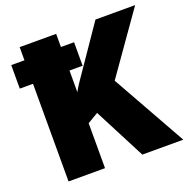

<svg xmlns="http://www.w3.org/2000/svg" viewBox="-127 -836 945 959"><g transform="rotate(-20 345.5 -357.0)"><path d="M687 0H469.2L328.1 -272.9L271 -238.8V0H77.1V-519H6.8V-644H77.1V-713.9H271V-644H340.8V-519H271V-403.8Q285.6 -432.6 330.1 -495.1L480 -713.9H690.9L465.8 -394Z"/></g></svg>

Font: Black Ops One [rus by aLiNcE]
Style: Regular
Weight: 400
Designer: James Grieshaber
Foundry: James Grieshaber
Version: Version 1.002;May 25, 2024;FontCreator 13.0.0.2680 64-bit